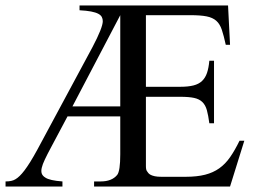

<svg xmlns="http://www.w3.org/2000/svg" viewBox="-32 -682 942 702"><path d="M809.1 0H312V-18.6H335.9Q377 -18.6 396.5 -42.5Q407.7 -56.6 407.7 -117.7V-256.3H214.8L154.3 -142.6Q140.6 -117.2 132.1 -99.1Q123.5 -81.1 120.6 -68.4Q117.7 -55.7 120.8 -47.1Q124 -38.6 133.8 -32.7Q149.4 -22 196.3 -18.6V0H-11.7V-18.6Q-0.5 -18.6 8.8 -20.5Q18.1 -22.5 24.9 -26.9Q32.2 -31.2 40 -38.8Q47.9 -46.4 57.4 -58.8Q66.9 -71.3 78.4 -89.6Q89.8 -107.9 104 -133.8L306.2 -509.8Q324.7 -544.9 334.2 -568.8Q343.8 -592.8 343.8 -604.5Q343.8 -612.8 340.3 -619.6Q336.9 -626.5 327.4 -631.6Q317.9 -636.7 301.3 -639.9Q284.7 -643.1 258.8 -644.5V-662.1H801.8L809.1 -518.1H793.5Q786.1 -551.8 779.1 -573Q772 -594.2 758.8 -606Q745.6 -617.7 723.4 -622.1Q701.2 -626.5 664.1 -626.5H501.5V-364.7H627.4Q655.8 -364.7 675.3 -369.6Q694.8 -374.5 706.8 -386Q718.8 -397.5 724.9 -415.5Q731 -433.6 733.4 -460H750.5V-231.4H733.4Q729.5 -260.3 724.4 -279.1Q719.2 -297.9 708 -308.8Q696.8 -319.8 677.7 -324Q658.7 -328.1 627.4 -328.1H501.5V-74.7Q501.5 -61 505.4 -56.2Q507.3 -52.7 510.5 -49.1Q513.7 -45.4 519.3 -42.5Q524.9 -39.6 534.2 -37.6Q543.5 -35.6 558.1 -35.6H646.5Q688 -35.6 717.8 -43.2Q747.6 -50.8 769.8 -66.7Q792 -82.5 809.3 -107.4Q826.7 -132.3 843.8 -167.5H861.3ZM407.7 -626.5 232.9 -293H407.7Z"/></svg>

Font: Doulos SIL Viet
Style: Regular
Weight: 400
Designer: Walt Agee, Victor Gaultney, Peter Martin, Debbi Hosken, Becca Hirsbrunner
Foundry: SIL International
Version: Version 5.000